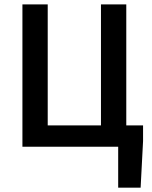

<svg xmlns="http://www.w3.org/2000/svg" viewBox="-20 -674 696 882"><path d="M83 0V-653.8H199.2V-98.1H443.8V-653.8H560.1V-98.1H637.2V-25.9L626 188H522.9V0Z"/></svg>

Font: SourceSansPro-Semibold
Style: Regular
Weight: 600
Designer: Paul D. Hunt
Foundry: Adobe Systems Incorporated
Version: Version 2.020;PS 2.0;hotconv 1.0.86;makeotf.lib2.5.63406